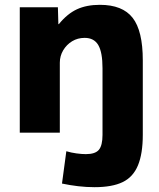

<svg xmlns="http://www.w3.org/2000/svg" viewBox="-20 -550 661 796"><path d="M372 226Q338 226 304 222Q270 218 237 211L255 77Q275 83 297 86Q319 89 336 89Q375 89 390 71Q405 53 405 9V-267Q405 -333 387.5 -363Q370 -393 331 -393Q302 -393 279 -379Q256 -365 242 -341.5Q228 -318 228 -290V0H62V-520H220L222 -450H224Q259 -493 299 -511.5Q339 -530 394 -530Q488 -530 530 -476Q572 -422 572 -300V9Q572 87 552 135.5Q532 184 488.5 205Q445 226 372 226Z"/></svg>

Font: M PLUS 2 ExtraBold
Style: Regular
Weight: 800
Version: Version 1.001